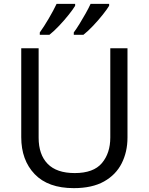

<svg xmlns="http://www.w3.org/2000/svg" viewBox="-20 -964 771 994"><path d="M640 -252Q640 -178 610 -118.5Q580 -59 518.5 -24.5Q457 10 362 10Q229 10 159.5 -62.5Q90 -135 90 -254V-714H180V-251Q180 -164 226.5 -116Q273 -68 367 -68Q464 -68 507.5 -119.5Q551 -171 551 -252V-714H640ZM545 -934Q535 -917 512 -888Q489 -859 462 -830.5Q435 -802 412 -784H362V-796Q376 -815 392 -841Q408 -867 423.5 -894.5Q439 -922 449 -944H545ZM369 -934Q359 -917 336 -888Q313 -859 286 -830.5Q259 -802 236 -784H186V-796Q207 -825 232 -867.5Q257 -910 273 -944H369Z"/></svg>

Font: Noto Sans Thai Looped
Style: Regular
Weight: 400
Designer: Sasikarn Vongin, Ben Mitchell
Foundry: The Fontpad Ltd
Version: Version 1.001; ttfautohint (v1.8.4.7-5d5b)